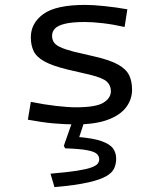

<svg xmlns="http://www.w3.org/2000/svg" viewBox="-20 -498 654 788"><path d="M522 -129.9Q522 -90.3 497.8 -57.9Q473.6 -25.5 422.4 -6.5Q371.2 12.6 289.9 12.6Q246 12.6 198.8 8.3Q151.7 4 94.3 -6.8L106.6 -80Q160.4 -69 209.7 -63.3Q259 -57.6 291.5 -57.6Q373.7 -57.6 404.4 -76.5Q435.1 -95.5 435.1 -123.9Q435.1 -147.8 418.1 -163.3Q401.1 -178.9 346 -192.1L259.4 -212.1Q195.2 -227.6 162.4 -245.9Q129.5 -264.2 118 -288.4Q106.5 -312.7 106.5 -344.9Q106.5 -402.9 158 -440.4Q209.5 -477.9 330.2 -477.9Q362.5 -477.9 410.5 -472.8Q458.4 -467.8 502.7 -459.8L491.4 -387.3Q443.8 -398 401.6 -402.8Q359.4 -407.7 328.7 -407.7Q275.7 -407.7 246.4 -400.4Q217 -393.1 205.4 -380.6Q193.7 -368 193.7 -351.5Q193.7 -337.1 200.3 -325.7Q206.9 -314.4 225.8 -305.2Q244.7 -296 281.9 -286.2L367.7 -266.2Q432 -251.5 465 -232.8Q498 -214.2 510 -189.3Q522 -164.4 522 -129.9ZM282.8 -16H331.7L291.6 106L293.5 63.5Q361.9 68.8 396.9 81.3Q431.9 93.8 444.4 111.8Q456.8 129.8 456.8 153.5Q456.8 173.6 449.2 191.7Q441.6 209.9 417 224.5Q392.4 239.2 341.5 250.8Q290.7 262.3 203.5 270L187.3 214.8Q254.6 209.1 294.8 202.9Q334.9 196.7 354.6 189.4Q374.3 182.2 380.8 173.8Q387.2 165.5 387.2 155.5Q387.2 143.4 377.8 134Q368.3 124.5 338.7 118.7Q309.2 112.8 247.8 110.8L241.8 100.8Z"/></svg>

Font: Intel One Mono Light
Style: Regular
Weight: 300
Monospace: yes
Designer: Fred Shallcrass
Foundry: Frere-Jones Type LLC
Version: Version 1.004